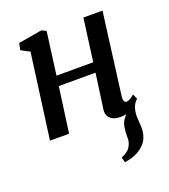

<svg xmlns="http://www.w3.org/2000/svg" viewBox="-146 -670 895 1019"><g transform="rotate(-20 301.5 -161.0)"><path d="M384 243.5 376 214.5Q398.5 205 411.8 194.2Q425 183.5 432.5 166.5Q442 148.5 441.2 123.8Q440.5 99 444.5 73.5Q447 44.5 463 24.5Q479 4.5 490 -10.5L555 -49Q538 -28.5 531.8 -6.8Q525.5 15 526 42Q526.5 55 528 70.8Q529.5 86.5 529.5 101Q529.5 133 518.2 159.8Q507 186.5 479.5 207Q461 221 438.2 230Q415.5 239 384 243.5ZM487 -91Q485 -72.5 489.5 -64Q494 -55.5 501.5 -55.5Q510 -55.5 520.2 -60.8Q530.5 -66 546.5 -79.5L559.5 -52.5Q555 -45.5 539.8 -30.2Q524.5 -15 500.2 -2.5Q476 10 445.5 10Q421.5 10 404 2.5Q386.5 -5 377.8 -20.2Q369 -35.5 372 -57.5L399.5 -256.5H192L157 0H49L113.5 -479.5L65 -505L72.5 -543L206.5 -566L231.5 -553.5L199.5 -312.5H407L439 -553.5H547Z"/></g></svg>

Font: Merriweather 20pt Medium
Style: Italic
Weight: 500
Italic angle: -7.8°
Version: Version 2.101